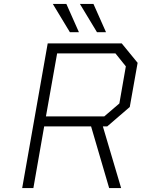

<svg xmlns="http://www.w3.org/2000/svg" viewBox="-20 -958 721 978"><path d="M336 -794 249 -938H318L382 -794ZM474 -794 387 -938H456L520 -794ZM93 0 223 -737H600L681 -638L641 -413L526 -314H504L597 0H536L444 -314H205L150 0ZM214 -365H511L588 -431L621 -620L568 -686H271Z"/></svg>

Font: Tomorrow Light
Style: Italic
Weight: 300
Italic angle: -10°
Designer: Tony de Marco, Monica Rizzolli
Foundry: Just in Type
Version: Version 2.002